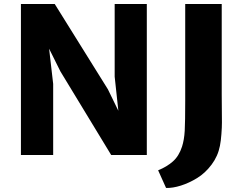

<svg xmlns="http://www.w3.org/2000/svg" viewBox="-20 -763 1200 945"><path d="M83 0V-743.2H249.5L511.2 -323.2L562.5 -217.8L544.4 -385.7V-743.2H702.6V0H527.3L277.3 -411.6L221.7 -523.4L241.7 -350.1V0ZM797.4 162.1 758.3 75.2Q800.8 58.1 830.8 31.7Q860.8 5.4 876 -41.5Q886.7 -75.2 889.2 -119.4Q891.6 -163.6 891.6 -266.6Q891.6 -286.6 891.6 -296.9V-743.2H1071.3V-299.3Q1071.3 -278.8 1071.8 -231Q1072.3 -183.1 1072.3 -159.9Q1072.3 -136.7 1069.8 -103.5Q1067.4 -70.3 1062.5 -45.4Q1052.7 5.4 1021.5 47.1Q990.2 88.9 950.4 113.3Q910.6 137.7 870.4 150.4Q830.1 163.1 797.4 162.1Z"/></svg>

Font: HaufeMerriweatherSans
Style: Bold
Weight: 700
Designer: Eben Sorkin
Foundry: Eben Sorkin
Version: Version 1.56